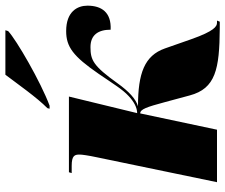

<svg xmlns="http://www.w3.org/2000/svg" viewBox="-80 -726 816 695"><g transform="rotate(-90 327.5 -378.0)"><path d="M284 -614 282 -606H293C379 -638 531 -726 563 -756L566 -766H405C373 -724 322 -651 284 -614ZM573 10H597L601 0H593C580 0 563 -10 534 -92L500 -189C474 -262 411 -286 291 -286C317 -294 344 -318 374 -360C437 -448 458 -458 505 -458C549 -458 568 -430 568 -385C631 -382 655 -418 655 -469C655 -505 634 -546 563 -546C506 -546 472 -521 408 -428C371 -374 352 -342 328 -320C308 -301 286 -289 266 -289L326 -536H52L49 -526H75C113 -526 116 -515 116 -497C116 -489 113 -467 106 -434L16 0H206L265 -278C280 -278 288 -255 306 -188L330 -99C355 -5 425 9 573 10Z"/></g></svg>

Font: Noto Serif Display Black
Style: Italic
Weight: 900
Italic angle: -12°
Designer: Monotype Design Team
Foundry: Monotype Imaging Inc.
Version: Version 2.009